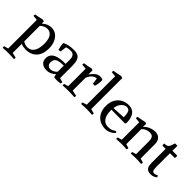

<svg xmlns="http://www.w3.org/2000/svg" viewBox="84 -1771 3041 3041"><g transform="rotate(45 1604.5 -250.5)"><path d="M184 -462 189 -457Q229 -492 267 -506Q305 -520 339 -520Q407 -520 453 -483.5Q499 -447 523 -388Q547 -329 547 -263Q547 -124 478.5 -52.5Q410 19 291 19Q272 19 242.5 13Q213 7 189 -3V200L276 220Q279 239 271 255Q244 253 205.5 251.5Q167 250 139 250Q111 250 78 251.5Q45 253 17 255Q14 236 19 220Q36 216 54 211.5Q72 207 89 200V-440L7 -448Q4 -468 12 -483Q20 -484 57 -490.5Q94 -497 150 -510Q161 -509 169 -507Q177 -505 185 -502ZM189 -59Q208 -46 231.5 -36.5Q255 -27 289 -27Q364 -27 402.5 -87.5Q441 -148 441 -257Q441 -360 405.5 -410Q370 -460 309 -460Q272 -460 237.5 -441.5Q203 -423 189 -404Z M759 17Q699 17 658 -14.5Q617 -46 617 -110Q617 -160 641.5 -192Q666 -224 707.5 -241.5Q749 -259 800 -265Q851 -271 904 -270L905 -358Q906 -414 884 -444.5Q862 -475 817 -475Q792 -475 769 -471.5Q746 -468 723 -460L710 -354Q702 -350 688 -349.5Q674 -349 666 -350Q657 -383 651 -416Q645 -449 646 -480Q693 -502 740.5 -511Q788 -520 844 -520Q900 -520 934.5 -502Q969 -484 985.5 -440Q1002 -396 1002 -317V-49Q1019 -41 1037 -37.5Q1055 -34 1072 -29Q1075 -10 1067 6Q1051 9 1028.5 11Q1006 13 983 13Q950 13 926 7L912 -45H908Q883 -19 846 -1Q809 17 759 17ZM797 -38Q825 -38 857 -55.5Q889 -73 904 -95V-230Q801 -230 759 -205.5Q717 -181 717 -120Q717 -79 739 -58.5Q761 -38 797 -38Z M1283 -50 1380 -30Q1383 -11 1375 5Q1357 4 1330.5 3Q1304 2 1278 1Q1252 0 1233 0Q1205 0 1172 1.5Q1139 3 1111 5Q1108 -14 1113 -30Q1132 -35 1150.5 -39Q1169 -43 1183 -50V-440L1100 -448Q1097 -468 1105 -483Q1141 -488 1177.5 -495Q1214 -502 1245 -510Q1255 -509 1261.5 -506.5Q1268 -504 1278 -499V-408L1279 -407Q1310 -453 1348.5 -485Q1387 -517 1431 -517Q1448 -517 1464.5 -514.5Q1481 -512 1497 -502Q1499 -461 1493.5 -424Q1488 -387 1477 -352Q1470 -351 1455 -351.5Q1440 -352 1432 -356L1418 -456Q1383 -456 1347.5 -430.5Q1312 -405 1283 -337Z M1698 -50 1775 -30Q1778 -11 1770 5Q1743 3 1709.5 1.5Q1676 0 1648 0Q1620 0 1587 1.5Q1554 3 1526 5Q1523 -14 1528 -30Q1547 -35 1565.5 -39Q1584 -43 1598 -50V-686L1515 -694Q1512 -714 1520 -729Q1556 -734 1592.5 -741Q1629 -748 1660 -756Q1670 -755 1679 -752.5Q1688 -750 1698 -745Z M1931 -250Q1931 -149 1971.5 -93.5Q2012 -38 2082 -38Q2113 -38 2134 -41.5Q2155 -45 2175.5 -55Q2196 -65 2222 -83Q2238 -76 2240 -59Q2209 -23 2166 -3Q2123 17 2079 17Q2003 17 1946 -15Q1889 -47 1857 -107Q1825 -167 1825 -250Q1825 -335 1858.5 -394.5Q1892 -454 1948.5 -485.5Q2005 -517 2074 -517Q2163 -517 2205.5 -457.5Q2248 -398 2248 -304Q2248 -297 2248 -291Q2248 -285 2247 -278L2233 -267L1931 -270ZM2073 -474Q2044 -474 2015.5 -456Q1987 -438 1965 -402Q1943 -366 1935 -311L2153 -323Q2153 -400 2136.5 -437Q2120 -474 2073 -474Z M2475 -433 2476 -432Q2524 -480 2575 -498Q2626 -516 2664 -516Q2729 -516 2766.5 -479Q2804 -442 2804 -371L2805 -50L2875 -30Q2878 -11 2870 5Q2843 3 2813 1.5Q2783 0 2755 0Q2727 0 2696 1.5Q2665 3 2637 5Q2634 -14 2639 -30Q2659 -34 2674.5 -39Q2690 -44 2705 -50V-326Q2705 -394 2684 -420Q2663 -446 2617 -446Q2580 -446 2545 -431.5Q2510 -417 2483 -386V-50L2550 -30Q2553 -11 2545 5Q2518 3 2489.5 1.5Q2461 0 2433 0Q2405 0 2372 1.5Q2339 3 2311 5Q2308 -14 2313 -30Q2331 -35 2349 -39.5Q2367 -44 2383 -50V-440L2300 -448Q2297 -468 2305 -483Q2342 -489 2377 -496Q2412 -503 2444 -510Q2461 -509 2478 -501Z M3089 16Q3057 16 3031 4Q3005 -8 2990.5 -37.5Q2976 -67 2976 -119V-438H2906Q2900 -449 2899.5 -460.5Q2899 -472 2901 -483Q2943 -483 2964 -494Q2985 -505 2996.5 -532Q3008 -559 3021 -605H3074V-493H3179Q3193 -464 3179 -438H3074V-144Q3074 -98 3078.5 -74.5Q3083 -51 3094 -42.5Q3105 -34 3124 -34Q3140 -34 3155 -40Q3170 -46 3184 -54Q3198 -45 3199 -24Q3188 -11 3159 2.5Q3130 16 3089 16Z"/></g></svg>

Font: Alike
Style: Regular
Weight: 400
Designer: Sveta Sebyakina
Foundry: Cyreal (www.cyreal.org)
Version: Version 1.301; ttfautohint (v1.8.4.7-5d5b)